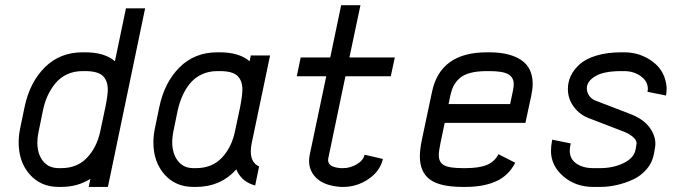

<svg xmlns="http://www.w3.org/2000/svg" viewBox="-20 -716 2665 748"><path d="M147 -284.2 129.9 -200.7Q125.5 -179.7 125.5 -160.6Q125.5 -116.2 147.5 -88.6Q169.4 -61 208.5 -61H218.8Q280.8 -61 319.1 -101.6Q357.4 -142.1 370.6 -204.6L390.6 -298.8Q399.9 -345.2 399.9 -366.7Q399.9 -401.9 380.4 -420.4Q360.8 -439 312 -439H301.8Q268.1 -439 241 -426.3Q213.9 -413.6 195.6 -391.1Q177.2 -368.7 165.3 -342.3Q153.3 -315.9 147 -284.2ZM301.8 -512.2H312Q387.2 -512.2 427.7 -477.5L470.7 -683.6H545.4L400.4 12.2H325.7L332 -19Q281.7 12.2 218.8 12.2H208.5Q138.7 12.2 95.7 -36.6Q52.7 -85.4 52.7 -161.6Q52.7 -187.5 58.6 -216.3L75.7 -298.8Q95.7 -395 154.5 -453.6Q213.4 -512.2 301.8 -512.2Z M671.9 -284.2 654.8 -200.7Q650.9 -179.7 650.9 -162.6Q650.9 -118.2 672.6 -89.6Q694.3 -61 733.4 -61H743.7Q806.6 -61 845 -102.1Q883.3 -143.1 896 -207L915.5 -298.8Q924.3 -344.7 924.3 -366.7Q924.3 -402.3 904.8 -420.7Q885.3 -439 836.9 -439H826.7Q793.5 -439 766.1 -426.3Q738.8 -413.6 720.5 -391.1Q702.1 -368.7 690.4 -342Q678.7 -315.4 671.9 -284.2ZM960.4 -157.2Q957 -140.6 957 -126Q957 -82.5 989.3 -67.4L974.1 6.8Q940.9 -2.9 923.6 -21.2Q906.2 -39.6 900.9 -56.2Q838.9 12.2 743.7 12.2H733.4Q663.6 12.2 620.6 -36.6Q577.6 -85.4 577.6 -161.6Q577.6 -187.5 583.5 -216.3L600.6 -298.8Q620.6 -395 679.4 -453.6Q738.3 -512.2 826.7 -512.2H836.9Q911.1 -512.2 952.6 -477.5L957 -500H1032.2Z M1317.4 12.2H1307.6Q1245.6 7.8 1214.8 -20.3Q1184.1 -48.3 1184.1 -88.9Q1184.1 -99.1 1186.5 -112.3L1251 -418.9H1136.2L1151.4 -492.2H1266.6L1309.1 -695.8H1384.3L1341.3 -492.2H1518.1L1502.4 -418.9H1325.7L1258.8 -98.6Q1258.3 -96.7 1258.3 -92.3Q1258.3 -64.5 1307.6 -61H1317.4Q1343.8 -61 1369.4 -75.7Q1395 -90.3 1400.4 -113.3L1471.7 -96.7Q1460.9 -49.3 1415.8 -18.6Q1370.6 12.2 1317.4 12.2Z M1886.7 -439H1876.5Q1838.9 -439 1812.3 -431.9Q1785.6 -424.8 1770.3 -410.9Q1754.9 -397 1747.1 -381.3Q1739.3 -365.7 1734.4 -343.8L1727.5 -310.5H1967.3L1977.5 -358.4Q1981.4 -375.5 1981.4 -388.2Q1981.4 -414.1 1960.4 -426.5Q1939.5 -439 1886.7 -439ZM1783.2 12.2Q1693.8 12.2 1654.8 -16.8Q1615.7 -45.9 1615.7 -106.4Q1615.7 -133.3 1623.5 -171.4L1663.1 -358.4Q1695.3 -512.2 1876.5 -512.2H1886.7Q1965.3 -512.2 2010.3 -482.2Q2055.2 -452.1 2055.2 -389.2Q2055.2 -369.6 2049.8 -343.8L2026.9 -237.3H1712.4L1695.8 -157.7Q1689.5 -127.4 1689.5 -111.3Q1689.5 -84 1709.5 -72.5Q1729.5 -61 1783.2 -61H1793.5Q1847.2 -61 1877.2 -73.7Q1907.2 -86.4 1921.9 -115.2L1987.3 -82Q1961.4 -31.7 1912.8 -9.8Q1864.3 12.2 1793.5 12.2Z M2411.6 -512.2Q2474.6 -512.2 2523.7 -475.1Q2572.8 -438 2577.1 -374Q2577.1 -356.4 2574.7 -343.8L2502.4 -358.4Q2503.9 -364.3 2503.9 -369.6Q2503.9 -399.4 2476.3 -419.2Q2448.7 -439 2411.6 -439H2401.4Q2331.5 -439 2298.8 -418.9Q2266.1 -398.9 2266.1 -371.6Q2266.1 -356.4 2275.6 -343Q2285.2 -329.6 2299.8 -324.2L2436.5 -271.5Q2485.8 -252.4 2509.5 -220.9Q2533.2 -189.5 2533.2 -155.8Q2533.2 -147.5 2531.7 -140.1L2527.8 -117.7Q2522 -83.5 2499.5 -57.1Q2477.1 -30.8 2445.6 -16.4Q2414.1 -2 2381.8 5.1Q2349.6 12.2 2318.4 12.2H2291Q2222.2 12.2 2174.3 -29.3Q2126.5 -70.8 2126.5 -128.4Q2126.5 -146.5 2131.3 -171.9L2203.6 -157.2Q2199.7 -141.6 2199.7 -128.9Q2199.7 -96.7 2225.3 -78.9Q2251 -61 2291 -61H2318.4Q2369.1 -61 2409.2 -80.6Q2449.2 -100.1 2455.6 -131.3L2458.5 -146.5Q2460 -153.8 2460 -157.7Q2460 -170.4 2445.8 -182.6Q2431.6 -194.8 2410.2 -203.1L2273.4 -255.9Q2237.8 -269.5 2215.1 -300.3Q2192.4 -331.1 2192.4 -369.6Q2192.4 -396 2203.6 -420.2Q2214.8 -444.3 2238.3 -465.6Q2261.7 -486.8 2303.7 -499.5Q2345.7 -512.2 2401.4 -512.2Z"/></svg>

Font: Anka/Coder Condensed
Style: Italic
Weight: 400
Width: 4
Italic angle: -12°
Monospace: yes
Version: Version 001.100